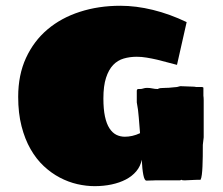

<svg xmlns="http://www.w3.org/2000/svg" viewBox="-20 -617 766 660"><path d="M677.2 -119.1Q677.2 -98.6 677 -79.6Q676.8 -60.5 676 -44.4Q675.3 -28.3 673.8 -16.6Q672.4 -4.9 669.4 1Q662.1 1 653.1 1.2Q644 1.5 635.7 2Q626.5 2.4 616.2 2.9H614.3Q607.4 2.9 605.5 2Q604 1.5 604.5 1Q603 1 602.1 1.5Q599.6 2.4 599.6 2.9H513.2Q512.7 2.9 508.8 3.2Q504.9 3.4 499.8 3.4Q494.6 3.4 490 3.7Q485.4 3.9 483.4 3.9Q476.6 3.9 472.7 -15.9Q468.8 -35.6 467.3 -67.9Q462.9 -45.4 448.5 -28.3Q434.1 -11.2 412.6 0Q391.1 11.2 363.5 17.1Q335.9 22.9 305.2 22.9Q276.4 22.9 245.6 15.9Q214.8 8.8 185.5 -6.6Q156.2 -22 130.4 -46.1Q104.5 -70.3 85 -104.5Q65.4 -138.7 54 -183.3Q42.5 -228 42.5 -284.2Q42.5 -359.4 69.3 -417.7Q96.2 -476.1 143.3 -515.9Q190.4 -555.7 254.6 -576.4Q318.8 -597.2 393.6 -597.2Q447.8 -597.2 505.6 -583Q563.5 -568.8 621.6 -541L588.4 -394Q572.3 -397.9 554.9 -402.8Q537.6 -407.7 519.8 -411.9Q502 -416 484.4 -418.9Q466.8 -421.9 450.2 -421.9Q426.3 -421.9 405.3 -415.8Q384.3 -409.7 368.9 -393.6Q353.5 -377.4 344.5 -349.6Q335.4 -321.8 335.4 -278.8Q335.4 -241.7 340.8 -216.6Q346.2 -191.4 356.2 -176Q366.2 -160.6 379.6 -153.8Q393.1 -147 409.2 -147Q421.4 -147 434.6 -149.9Q447.8 -152.8 461.4 -159.2Q459 -187 457 -213.6Q455.1 -240.2 450.2 -265.1V-304.2Q450.2 -311 455.6 -311H461.4Q467.3 -311 472.9 -313Q478.5 -314.9 485.4 -314.9Q495.1 -314.9 503.9 -313Q512.7 -311 522.5 -311Q525.4 -313.5 532.5 -314.2Q539.6 -314.9 548.3 -314.9Q560.5 -314.9 571.8 -316.4Q583 -317.9 588.4 -317.9L599.6 -320.8Q614.3 -320.3 626.5 -319.8Q636.2 -319.3 644.8 -319.1Q653.3 -318.8 653.3 -317.9H675.3L679.2 -315.9V-288.1Q679.7 -284.2 679.9 -281.2Q680.2 -278.3 680.2 -273.2Q680.2 -268.1 680.2 -258.8Q680.2 -249.5 680.2 -232.9V-145Q680.2 -144.5 679.7 -140.6Q679.2 -136.7 678.7 -132.1Q678.2 -127.4 677.7 -123.5Q677.2 -119.6 677.2 -119.1Z"/></svg>

Font: Sigmar One
Style: Regular
Weight: 400
Version: Version 1.000